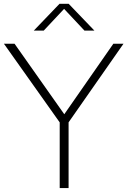

<svg xmlns="http://www.w3.org/2000/svg" viewBox="-30 -964 653 984"><path d="M276 0V-355.5L287.5 -320.5L-10 -740H44.5L310 -363.5H289L551 -740H603L310 -320.5L321.5 -355.5V0ZM143 -807 275 -944.5H322L454 -807H403L290 -927.5H307L194 -807Z"/></svg>

Font: Encode Sans SemiExpanded ExtraLight
Style: Regular
Weight: 250
Width: 6
Designer: Multiple Designers
Foundry: Impallari Type
Version: Version 3.002